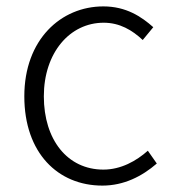

<svg xmlns="http://www.w3.org/2000/svg" viewBox="-20 -567 539 600"><path d="M300 13C367 13 424 -16 470 -56L442 -96C406 -64 358 -37 303 -37C191 -37 117 -130 117 -266C117 -402 198 -496 304 -496C354 -496 393 -473 426 -442L459 -482C422 -515 374 -547 303 -547C171 -547 56 -444 56 -266C56 -89 161 13 300 13Z"/></svg>

Font: Genne Gothic Light
Style: Regular
Weight: 300
Designer: Ryoko NISHIZUKA (kana & ideographs); Paul D. Hunt (Latin, Greek & Cyrillic); Wenlong ZHANG (bopomofo); Sandoll Communica
Foundry: Adobe Systems Incorporated
Version: Version 1.004;PS 1.004;hotconv 16.6.51;makeotf.lib2.5.65220